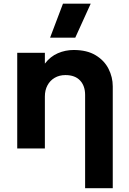

<svg xmlns="http://www.w3.org/2000/svg" viewBox="-20 -784 682 1014"><path d="M429.5 210V-282.5Q429.5 -330.5 402.8 -359Q376 -387.5 325.5 -387.5Q293.5 -387.5 269 -373.2Q244.5 -359 230.8 -333.5Q217 -308 217 -274.5V0H71V-505H217V-448Q246 -486 285.8 -503Q325.5 -520 369 -520Q439.5 -520 485.2 -492.2Q531 -464.5 553.2 -420.5Q575.5 -376.5 575.5 -328V210ZM244.5 -585 312.5 -764.5H459L377.5 -585Z"/></svg>

Font: Geologica Cursive SemiBold
Style: Regular
Weight: 600
Designer: Sindre Bremnes, Frode Helland
Foundry: Monokrom Skriftforlag AS
Version: Version 1.010;gftools[0.9.28]